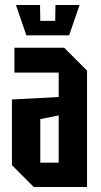

<svg xmlns="http://www.w3.org/2000/svg" viewBox="-20 -752 408 772"><path d="M28 -88V-352L216 -362V-460H38V-560H238L330 -468V0H116ZM142 -273V-98H216V-288ZM203 -732H300L258 -610H86L44 -732H141L142 -668H202Z"/></svg>

Font: Tektur Condensed Medium
Style: Regular
Weight: 500
Width: 3
Designer: Adam Jagosz
Foundry: Adam Jagosz
Version: Version 1.005;gftools[0.9.30]